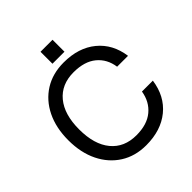

<svg xmlns="http://www.w3.org/2000/svg" viewBox="-215 -942 1096 1096"><g transform="rotate(-45 333.0 -394.0)"><path d="M287.5 -796.5H384.5V-700H287.5ZM42.5 -327Q42.5 -427 79.2 -502Q116 -577 182.2 -618.5Q248.5 -660 337.5 -660Q457.5 -660 533.5 -597.5Q609.5 -535 624.5 -427H536.5Q526.5 -497.5 476.2 -539Q426 -580.5 338 -580.5Q240 -580.5 185 -514Q130 -447.5 130 -327Q130 -205.5 185 -138.8Q240 -72 338 -72Q424.5 -72 474.8 -113.8Q525 -155.5 536.5 -226.5H624.5Q609 -116.5 532.8 -54.2Q456.5 8 337.5 8Q249 8 182.8 -34Q116.5 -76 79.5 -151.2Q42.5 -226.5 42.5 -327Z"/></g></svg>

Font: Overused Grotesk
Style: Regular
Weight: 450
Version: Version 0.004